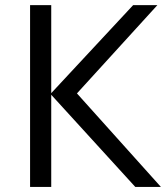

<svg xmlns="http://www.w3.org/2000/svg" viewBox="-20 -734 652 754"><path d="M181.2 0H98.1V-713.9H181.2V-368.2L502.9 -713.9H598.1L282.2 -367.2L611.8 0H511.2L181.2 -361.8Z"/></svg>

Font: OpenSans-Regular
Style: Regular
Weight: 400
Foundry: Ascender Corporation
Version: Version 1.10